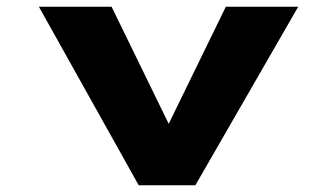

<svg xmlns="http://www.w3.org/2000/svg" viewBox="-20 -553 972 573"><path d="M394 0 96 -533H313L512 -125L454 -123L654 -533H870L563 0Z"/></svg>

Font: Lexend Zetta ExtraBold
Style: Regular
Weight: 800
Designer: Bonnie Shaver-Troup, Thomas Jockin
Foundry: Lexend
Version: Version 1.007